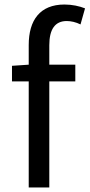

<svg xmlns="http://www.w3.org/2000/svg" viewBox="-20 -829 396 849"><path d="M33 -469H107V0H198V-469H313V-543H198V-629C198 -699 223 -736 275 -736C294 -736 316 -731 336 -721L356 -792C331 -802 299 -809 265 -809C157 -809 107 -740 107 -630V-543L33 -538Z"/></svg>

Font: Source Han Sans JP
Style: Regular
Weight: 400
Designer: Ryoko NISHIZUKA 西塚涼子 (kana, bopomofo & ideographs); Paul D. Hunt (Latin, Greek & Cyrillic); Sandoll Communications 산돌커뮤니
Foundry: Adobe
Version: Version 2.004;hotconv 1.0.118;makeotfexe 2.5.65603